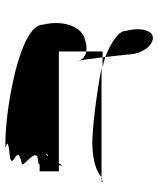

<svg xmlns="http://www.w3.org/2000/svg" viewBox="44 -826 600 729"><g transform="rotate(90 344.5 -462.0)"><path d="M74 -325C74 -235 398 -182 522 -182C582 -182 462 -188 581 -200C623 -212 520 -227 600 -244C629 -244 520 -307 600 -307C603 -309 604 -310 605 -312H631V-385H608C609 -389 609 -394 609 -398L600 -385H176V-489C163 -491 149 -490 134 -485C76 -473 57 -394 74 -325ZM98 -638C81 -703 99 -753 136 -740C167 -728 188 -687 188 -640L197 -561C143 -583 98 -611 98 -638ZM176 -489V-551H198L210 -461C206 -476 193 -486 176 -489ZM197 -561 198 -551H237C221 -554 206 -558 197 -561ZM210 -461C210 -461 213 -452 213 -452C213 -455 211 -458 210 -457ZM237 -547H652C639 -532 596 -512 522 -512C470 -512 350 -526 237 -547ZM567 -336C564 -339 565 -342 574 -345ZM652 -547H654L653 -548ZM654 -547H664C661 -545 658 -544 654 -547ZM664 -547C664 -547 671 -547 671 -547C671 -558 669 -551 664 -547Z"/></g></svg>

Font: bitstorm
Style: ultext
Weight: 400
Version: Version 0.2